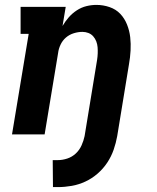

<svg xmlns="http://www.w3.org/2000/svg" viewBox="-20 -548 640 783"><path d="M216 215H196L195 105H215Q235 105 254.5 98.5Q274 92 289 78Q304 64 312.5 45Q321 26 325 7L376 -304Q378 -317 378.5 -330Q379 -343 378 -355.5Q377 -368 372.5 -379.5Q368 -391 360 -400Q352 -409 340.5 -413.5Q329 -418 316 -418Q299 -418 281 -412.5Q263 -407 249 -395Q235 -383 227 -366Q219 -349 217 -332L162 0H29L97 -410H64V-520H248L235 -442Q246 -461 260.5 -477.5Q275 -494 293.5 -506Q312 -518 332.5 -523Q353 -528 373 -528Q401 -528 427 -519Q453 -510 470.5 -491.5Q488 -473 498 -448Q508 -423 511 -396.5Q514 -370 512.5 -342Q511 -314 506 -286L458 7Q453 35 443.5 62.5Q434 90 417.5 115Q401 140 378 160Q355 180 328 192.5Q301 205 272.5 210Q244 215 216 215Z"/></svg>

Font: Iosevka HT Extrabold Extended
Style: Italic
Weight: 800
Width: 7
Italic angle: -9°
Monospace: yes
Designer: Belleve Invis
Foundry: Belleve Invis
Version: Version 32.3.0; ttfautohint (v1.8.4)